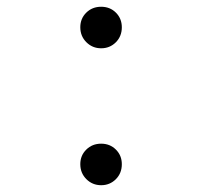

<svg xmlns="http://www.w3.org/2000/svg" viewBox="-20 -543 602 571"><path d="M218.8 -461.9Q218.8 -487.8 236.6 -505.4Q254.4 -522.9 280.8 -522.9Q307.1 -522.9 324.7 -505.4Q342.3 -487.8 342.3 -461.9Q342.3 -435.1 324.5 -417.2Q306.6 -399.4 280.8 -399.4Q254.9 -399.4 236.8 -417.5Q218.8 -435.5 218.8 -461.9ZM218.8 -54.7Q218.8 -80.6 236.6 -98.1Q254.4 -115.7 280.8 -115.7Q307.1 -115.7 324.7 -98.1Q342.3 -80.6 342.3 -54.7Q342.3 -27.8 324.5 -10Q306.6 7.8 280.8 7.8Q254.9 7.8 236.8 -10.3Q218.8 -28.3 218.8 -54.7Z"/></svg>

Font: Reddit Mono Light
Style: Regular
Weight: 300
Monospace: yes
Designer: Stephen Hutchings
Foundry: Reddit
Version: Version 1.011